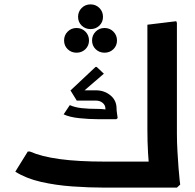

<svg xmlns="http://www.w3.org/2000/svg" viewBox="-20 -858 894 878"><path d="M461 0Q387 0 310.5 -5.5Q234 -11 166.5 -26.5Q99 -42 50 -73L107 -165H117Q169 -142 253 -130.5Q337 -119 461 -119H657L652 0ZM654 -292V-745L786 -761L789 -753V-292ZM663 0 666 -42Q666 -42 663 -74.5Q660 -107 657 -158Q654 -209 654 -265V-346L786 -362L789 -354V-247Q789 -206 791.5 -165Q794 -124 796.5 -89.5Q799 -55 801.5 -34.5Q804 -14 804 -14L789 0ZM568 0V-119H674V0ZM568 0Q557 0 552.5 -17.5Q548 -35 548 -61Q548 -87 552.5 -103Q557 -119 568 -119ZM340 -422 302 -444 417 -552H422L455 -521ZM426 -313Q388 -313 343.5 -317.5Q299 -322 271 -335L299 -377H300Q322 -367 353.5 -363.5Q385 -360 426 -360ZM331 -398 302 -445H418V-398ZM426 -313V-360Q441 -360 454 -358.5Q467 -357 467 -357V-313ZM466 -313Q464 -327 463 -339.5Q462 -352 462 -362H513Q513 -352 515 -340Q517 -328 518 -318L512 -313ZM462 -362Q462 -377 449.5 -387.5Q437 -398 418 -398H342V-403L347 -445H418Q457 -445 485 -422Q513 -399 513 -362ZM330 -617Q306 -617 289.5 -633Q273 -649 273 -673Q273 -697 289.5 -713.5Q306 -730 330 -730Q354 -730 370.5 -713.5Q387 -697 387 -673Q387 -649 370.5 -633Q354 -617 330 -617ZM458 -617Q434 -617 417.5 -633Q401 -649 401 -673Q401 -697 417.5 -713.5Q434 -730 458 -730Q482 -730 498.5 -713.5Q515 -697 515 -673Q515 -649 498.5 -633Q482 -617 458 -617ZM394 -725Q370 -725 353.5 -741Q337 -757 337 -781Q337 -805 353.5 -821.5Q370 -838 394 -838Q418 -838 434.5 -821.5Q451 -805 451 -781Q451 -757 434.5 -741Q418 -725 394 -725Z"/></svg>

Font: Fustat ExtraBold
Style: Regular
Weight: 800
Designer: Mohamed Gaber, Khaled Hosny, Laura Garcia Mut
Foundry: Kief Type Foundry, Alif Type Foundry, Hard Type Foundry
Version: Version 1.007